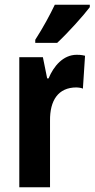

<svg xmlns="http://www.w3.org/2000/svg" viewBox="-20 -786 397 806"><path d="M357 -756V-766H210C189 -722 162 -672 128 -619V-606H220C266 -649 330 -720 357 -756ZM302 -556C245 -556 205 -508 184 -457H178L160 -546H61V0H190V-279C189 -364 224 -419 301 -419C304 -419 320 -418 328 -414L337 -552C321 -556 310 -556 302 -556Z"/></svg>

Font: Noto Sans Gurmukhi UI ExtraCondensed
Style: Bold
Weight: 700
Width: 2
Designer: Jelle Bosma - Monotype Design Team
Foundry: Monotype Imaging Inc.
Version: Version 2.004